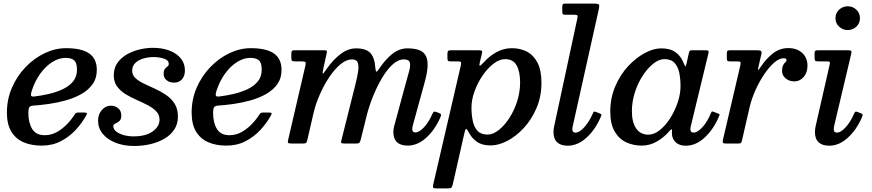

<svg xmlns="http://www.w3.org/2000/svg" viewBox="-20 -800 4860 1070"><path d="M18.5 -173Q18.5 -106.5 43.5 -66Q68.5 -25.5 111.8 -7Q155 11.5 212 11.5Q271.5 11.5 318.8 -13Q366 -37.5 401.2 -75.5Q436.5 -113.5 459 -154.5Q466.5 -166.5 463.5 -169.8Q460.5 -173 445 -173H422Q410 -173 405.5 -171.2Q401 -169.5 397 -163Q379 -134.5 353.5 -108Q328 -81.5 296.8 -64Q265.5 -46.5 229 -46.5Q180.5 -46.5 159.2 -81.5Q138 -116.5 138 -172Q138 -193.5 143.5 -202Q149 -210.5 165 -211.5Q205.5 -214 253 -220.8Q300.5 -227.5 347.5 -240.8Q394.5 -254 433.5 -276Q472.5 -298 496 -331Q519.5 -364 519.5 -410.5Q519.5 -472 477.5 -501.8Q435.5 -531.5 348 -531.5Q287.5 -531.5 228.8 -503.5Q170 -475.5 122.5 -426Q75 -376.5 46.8 -311.8Q18.5 -247 18.5 -173ZM173.5 -262.5Q155.5 -260 153.2 -267.8Q151 -275.5 157 -294Q174.5 -348 204.2 -389.2Q234 -430.5 271 -454Q308 -477.5 346 -477.5Q377.5 -477.5 393.2 -463.8Q409 -450 409 -411Q409 -372 386.8 -345.5Q364.5 -319 329 -302.5Q293.5 -286 252.5 -276.5Q211.5 -267 173.5 -262.5Z M869 -132.5Q869 -95.5 831.2 -67.8Q793.5 -40 723.5 -40Q696 -40 670.2 -47Q644.5 -54 628 -66.8Q611.5 -79.5 611.5 -97Q611.5 -107 622.8 -111.5Q634 -116 645 -125Q656 -134 656 -156Q656 -182 639.2 -196.5Q622.5 -211 597.5 -211Q568.5 -211 547.5 -187Q526.5 -163 526.5 -127.5Q526.5 -86 552.5 -54.2Q578.5 -22.5 624 -4.5Q669.5 13.5 727.5 13.5Q775.5 13.5 819.5 3Q863.5 -7.5 897.8 -28Q932 -48.5 951.8 -79Q971.5 -109.5 971.5 -150Q971.5 -193.5 953 -222.2Q934.5 -251 905.5 -270.8Q876.5 -290.5 844 -305.2Q811.5 -320 782.5 -333.8Q753.5 -347.5 735 -364.5Q716.5 -381.5 716.5 -406Q716.5 -432 734 -449Q751.5 -466 779 -474Q806.5 -482 836.5 -482Q866 -482 893.2 -473.5Q920.5 -465 920.5 -444Q920.5 -434.5 913.2 -429.5Q906 -424.5 899 -416Q892 -407.5 892 -387Q892 -366.5 908.5 -353Q925 -339.5 950.5 -339.5Q977.5 -339.5 994 -357.8Q1010.5 -376 1010.5 -408Q1010.5 -445.5 988.5 -473.5Q966.5 -501.5 926 -517.5Q885.5 -533.5 831.5 -533.5Q798 -533.5 760.2 -525Q722.5 -516.5 689.2 -498Q656 -479.5 635 -450.5Q614 -421.5 614 -380Q614 -343.5 632.5 -318.2Q651 -293 680 -275.2Q709 -257.5 741.5 -243.2Q774 -229 803 -214Q832 -199 850.5 -179.8Q869 -160.5 869 -132.5Z M1048 -173Q1048 -106.5 1073 -66Q1098 -25.5 1141.2 -7Q1184.5 11.5 1241.5 11.5Q1301 11.5 1348.2 -13Q1395.5 -37.5 1430.8 -75.5Q1466 -113.5 1488.5 -154.5Q1496 -166.5 1493 -169.8Q1490 -173 1474.5 -173H1451.5Q1439.5 -173 1435 -171.2Q1430.5 -169.5 1426.5 -163Q1408.5 -134.5 1383 -108Q1357.5 -81.5 1326.2 -64Q1295 -46.5 1258.5 -46.5Q1210 -46.5 1188.8 -81.5Q1167.5 -116.5 1167.5 -172Q1167.5 -193.5 1173 -202Q1178.5 -210.5 1194.5 -211.5Q1235 -214 1282.5 -220.8Q1330 -227.5 1377 -240.8Q1424 -254 1463 -276Q1502 -298 1525.5 -331Q1549 -364 1549 -410.5Q1549 -472 1507 -501.8Q1465 -531.5 1377.5 -531.5Q1317 -531.5 1258.2 -503.5Q1199.5 -475.5 1152 -426Q1104.5 -376.5 1076.2 -311.8Q1048 -247 1048 -173ZM1203 -262.5Q1185 -260 1182.8 -267.8Q1180.5 -275.5 1186.5 -294Q1204 -348 1233.8 -389.2Q1263.5 -430.5 1300.5 -454Q1337.5 -477.5 1375.5 -477.5Q1407 -477.5 1422.8 -463.8Q1438.5 -450 1438.5 -411Q1438.5 -372 1416.2 -345.5Q1394 -319 1358.5 -302.5Q1323 -286 1282 -276.5Q1241 -267 1203 -262.5Z M1623 -520Q1609 -520 1606.2 -515.5Q1603.5 -511 1603.5 -497V-477.5Q1603.5 -464 1608 -461Q1612.5 -458 1626.5 -458H1658.5Q1678 -458 1681.8 -454Q1685.5 -450 1682 -434.5L1587.5 -28Q1583 -10 1584.5 -5Q1586 0 1609 0H1665Q1682.5 0 1686 -4Q1689.5 -8 1693 -21.5L1726.5 -166.5Q1738.5 -219 1761.8 -272.2Q1785 -325.5 1815 -370.2Q1845 -415 1877.8 -442Q1910.5 -469 1941.5 -469Q1967 -469 1973.8 -451Q1980.5 -433 1975.8 -401.8Q1971 -370.5 1961 -331L1884.5 -26Q1880 -9 1881.2 -4.5Q1882.5 0 1905 0H1962Q1978 0 1982.2 -4Q1986.5 -8 1990 -20.5L2023.5 -155.5Q2036.5 -207.5 2058.5 -262.2Q2080.5 -317 2108.2 -364Q2136 -411 2167.2 -440Q2198.5 -469 2230.5 -469Q2260 -469 2264.2 -450.5Q2268.5 -432 2259.2 -400Q2250 -368 2239 -327L2176.5 -96.5Q2174.5 -89.5 2173.2 -79.8Q2172 -70 2172 -64.5Q2172 -27 2192.2 -7.8Q2212.5 11.5 2252 11.5Q2306.5 11.5 2354.5 -31.8Q2402.5 -75 2433 -143.5Q2439 -157 2437.5 -162Q2436 -167 2424.5 -171L2413.5 -175Q2402.5 -179.5 2398.2 -177.2Q2394 -175 2389.5 -165Q2370.5 -121 2343.8 -91.5Q2317 -62 2294.5 -62Q2277.5 -62 2277.5 -80Q2277.5 -89.5 2281.5 -104.5L2346.5 -341Q2361.5 -395 2363 -431.2Q2364.5 -467.5 2352.8 -489.5Q2341 -511.5 2315.5 -521Q2290 -530.5 2250.5 -530.5Q2205.5 -530.5 2166.8 -500Q2128 -469.5 2094 -418.5Q2081.5 -400 2077.8 -400.5Q2074 -401 2072 -420Q2068 -479 2043.8 -504.8Q2019.5 -530.5 1964 -530.5Q1919.5 -530.5 1877.5 -498.5Q1835.5 -466.5 1799.5 -414.5Q1780.5 -386 1778.8 -390.5Q1777 -395 1782 -419L1800.5 -502.5Q1803.5 -516.5 1799.8 -518.2Q1796 -520 1779.5 -520Z M2496.5 -520Q2483 -520 2478.2 -517Q2473.5 -514 2473.5 -499.5V-479Q2473.5 -466.5 2476 -462.2Q2478.5 -458 2490.5 -458H2529.5Q2548.5 -458 2549.5 -452Q2550.5 -446 2547.5 -432.5L2394 229.5Q2392 240.5 2393.8 245.2Q2395.5 250 2411 250H2476.5Q2492 250 2496.2 244.5Q2500.5 239 2503.5 226.5L2567.5 -56Q2573 -81 2577.8 -81.5Q2582.5 -82 2594 -59.5Q2611.5 -27.5 2639.8 -8.5Q2668 10.5 2714 10.5Q2758.5 10.5 2807.8 -15.2Q2857 -41 2900 -87.8Q2943 -134.5 2970.2 -198.5Q2997.5 -262.5 2997.5 -338.5Q2997.5 -409 2975 -451.5Q2952.5 -494 2915.2 -512.8Q2878 -531.5 2832.5 -531.5Q2787.5 -531.5 2747.2 -509.5Q2707 -487.5 2675 -451.5Q2655.5 -431 2652.8 -434Q2650 -437 2655 -457.5L2665 -498Q2669 -513.5 2665.5 -516.8Q2662 -520 2644 -520ZM2607.5 -200Q2607.5 -244 2624.5 -291Q2641.5 -338 2669.5 -379Q2697.5 -420 2730.5 -445.2Q2763.5 -470.5 2795 -470.5Q2839.5 -470.5 2859 -435.8Q2878.5 -401 2878.5 -340Q2878.5 -287 2862 -235.2Q2845.5 -183.5 2818.2 -141.8Q2791 -100 2759.2 -75Q2727.5 -50 2697 -50Q2660.5 -50 2641.2 -70.8Q2622 -91.5 2614.8 -125.8Q2607.5 -160 2607.5 -200Z M3316.5 -746Q3321.5 -768 3318 -774Q3314.5 -780 3286 -780H3131.5Q3120 -780 3116.8 -776.5Q3113.5 -773 3113.5 -761V-733Q3113.5 -724 3116.8 -721Q3120 -718 3129.5 -718H3175.5Q3193 -718 3196.8 -714.8Q3200.5 -711.5 3197.5 -697.5L3067.5 -92.5Q3066 -87 3065.2 -78.5Q3064.5 -70 3064.5 -64.5Q3064.5 -26 3085 -7Q3105.5 12 3144 12Q3199.5 12 3248.8 -33Q3298 -78 3328.5 -149.5Q3332.5 -158.5 3331.5 -161.8Q3330.5 -165 3320.5 -168.5L3304.5 -175Q3293 -179.5 3289.8 -177.5Q3286.5 -175.5 3282.5 -165Q3263.5 -121.5 3236.5 -91.2Q3209.5 -61 3187 -61Q3169.5 -61 3169.5 -79.5Q3169.5 -83.5 3170.2 -88.5Q3171 -93.5 3172 -97.5Z M3772.5 -320Q3772.5 -276.5 3756.8 -229.2Q3741 -182 3714.8 -141Q3688.5 -100 3656.8 -74.8Q3625 -49.5 3593.5 -49.5Q3549 -49.5 3525.2 -84.2Q3501.5 -119 3501.5 -180Q3501.5 -233 3518 -284.8Q3534.5 -336.5 3561.8 -378.2Q3589 -420 3620.8 -445.2Q3652.5 -470.5 3683 -470.5Q3719.5 -470.5 3739 -449.5Q3758.5 -428.5 3765.5 -394.2Q3772.5 -360 3772.5 -320ZM3987 -151.5Q3990.5 -160.5 3989.8 -162.8Q3989 -165 3980.5 -168L3957.5 -176.5Q3949 -180 3947 -178.5Q3945 -177 3941.5 -168.5Q3929.5 -139 3912.8 -114.5Q3896 -90 3878.2 -75.5Q3860.5 -61 3845 -61Q3827.5 -61 3827.5 -79.5Q3827.5 -83.5 3828.2 -88.5Q3829 -93.5 3830 -97.5L3927.5 -500.5Q3930.5 -512.5 3927.8 -516.2Q3925 -520 3909 -520H3838Q3828 -520 3824.5 -517Q3821 -514 3819.5 -506.5L3806.5 -448.5Q3803 -432 3800.2 -430.2Q3797.5 -428.5 3790 -448.5Q3775 -487 3745.2 -508.8Q3715.5 -530.5 3664.5 -530.5Q3622 -530.5 3573 -504.2Q3524 -478 3480.2 -430.8Q3436.5 -383.5 3408.8 -319Q3381 -254.5 3381 -178.5Q3381 -108 3406 -66.2Q3431 -24.5 3470.8 -6.5Q3510.5 11.5 3556 11.5Q3601.5 11.5 3641.8 -12Q3682 -35.5 3713.5 -72.5Q3719 -79 3722 -79.2Q3725 -79.5 3725 -74Q3724.5 -70 3724.5 -64.5Q3724.5 -59 3725 -49Q3727.5 -23.5 3747 -5.8Q3766.5 12 3802 12Q3858.5 12 3907.5 -33.8Q3956.5 -79.5 3987 -151.5Z M4049 -520Q4039 -520 4034.8 -517.2Q4030.5 -514.5 4030.5 -503.5V-479.5Q4030.5 -466.5 4033 -462.2Q4035.5 -458 4048 -458H4084.5Q4103.5 -458 4106.2 -454.2Q4109 -450.5 4105.5 -434.5L4009 -21.5Q4006.5 -10 4008.5 -5Q4010.5 0 4026.5 0H4090.5Q4106.5 0 4109.5 -3.5Q4112.5 -7 4115.5 -19.5L4158.5 -206.5Q4168.5 -248.5 4189.2 -295.5Q4210 -342.5 4237.2 -383.5Q4264.5 -424.5 4293.2 -450Q4322 -475.5 4347.5 -475.5Q4363.5 -475.5 4363.5 -464.5Q4363.5 -459 4357.2 -453.8Q4351 -448.5 4344.8 -437.5Q4338.5 -426.5 4338.5 -404.5Q4338.5 -387.5 4347.8 -374.5Q4357 -361.5 4372.5 -354Q4388 -346.5 4407 -346.5Q4438 -346.5 4459 -371.2Q4480 -396 4480 -433Q4480 -478.5 4450.5 -505.2Q4421 -532 4373 -532Q4326.5 -532 4289 -503.5Q4251.5 -475 4222 -431Q4207 -408.5 4205 -410.5Q4203 -412.5 4208 -433L4223 -498Q4226.5 -512.5 4220.2 -516.2Q4214 -520 4196.5 -520Z M4722.5 -494.5Q4727 -512 4724 -516Q4721 -520 4700.5 -520H4538.5Q4528.5 -520 4524 -517.2Q4519.5 -514.5 4519.5 -503.5V-478Q4519.5 -465 4523.2 -461.5Q4527 -458 4540 -458H4586.5Q4600.5 -458 4603.5 -454.8Q4606.5 -451.5 4603.5 -439.5L4524.5 -92.5Q4523.5 -87 4522.5 -78.8Q4521.5 -70.5 4521.5 -65Q4521.5 -26.5 4542 -7.2Q4562.5 12 4601 12Q4656 12 4704.5 -32Q4753 -76 4783.5 -146Q4788 -156 4787.2 -160.5Q4786.5 -165 4778.5 -168.5L4760.5 -175.5Q4750.5 -179.5 4746.5 -176.8Q4742.5 -174 4739 -165Q4720.5 -121.5 4693.2 -91.2Q4666 -61 4644 -61Q4626.5 -61 4626.5 -79.5Q4626.5 -83.5 4627 -88.5Q4627.5 -93.5 4628.5 -97.5ZM4636 -698.5Q4636 -670.5 4656.2 -651.5Q4676.5 -632.5 4704.5 -632.5Q4732.5 -632.5 4752.5 -651.5Q4772.5 -670.5 4772.5 -698.5Q4772.5 -727 4752.5 -746Q4732.5 -765 4704.5 -765Q4676.5 -765 4656.2 -746Q4636 -727 4636 -698.5Z"/></svg>

Font: Besley Medium
Style: Italic
Weight: 500
Italic angle: -13°
Designer: Owen Earl
Foundry: indestructible type*
Version: Version 2.001